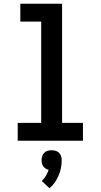

<svg xmlns="http://www.w3.org/2000/svg" viewBox="-20 -755 540 1030"><path d="M75 0V-96H201V-639H89V-735H313V-96H425V0ZM246 255 204 216Q217 204 226 188.5Q235 173 241 156Q232 154 224.5 149Q217 144 212 137Q207 130 205 121.5Q203 113 203 104Q203 93 206.5 82.5Q210 72 217.5 64.5Q225 57 235.5 54Q246 51 257 51Q268 51 278.5 54Q289 57 296.5 64.5Q304 72 307.5 82.5Q311 93 311 104Q311 125 307 146Q303 167 294.5 186.5Q286 206 274 223.5Q262 241 246 255Z"/></svg>

Font: Iosevka Algr
Style: Bold
Weight: 700
Monospace: yes
Designer: Belleve Invis
Foundry: Belleve Invis
Version: Version 26.0.2; ttfautohint (v1.8.3)